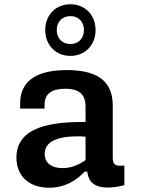

<svg xmlns="http://www.w3.org/2000/svg" viewBox="-20 -868 660 900"><path d="M293 -539.5C135 -539.5 74.5 -475.5 74.5 -385V-359H188.5L189 -379.5C189.5 -432 228.5 -452 285.5 -452C342 -452 381 -433.5 381 -367.5V-296C229.5 -297.5 57 -277.5 57 -129.5C57 -41.5 117.5 12 210 12C284.5 12 339 -22.5 376.5 -63.5H389C394 -20.5 416 11 486 11C509.5 11 535 7.5 563 0V-92C519.5 -87.5 508.5 -96.5 508.5 -130V-373.5C508.5 -495.5 426 -539.5 293 -539.5ZM310 -606C379.5 -606 428 -657.5 428 -727C428 -797 379.5 -848 310 -848C240.5 -848 192 -797 192 -727C192 -657.5 240.5 -606 310 -606ZM310 -661.5C271 -661.5 246 -689.5 246 -727C246 -764.5 271 -792.5 310 -792.5C349 -792.5 373.5 -764.5 373.5 -727C373.5 -689.5 349 -661.5 310 -661.5ZM189.5 -146.5C189.5 -203 246 -229 345 -229C357.5 -229 369.5 -228.5 381 -227V-117.5C349 -95 313.5 -80 273 -80C221 -80 189.5 -104.5 189.5 -146.5Z"/></svg>

Font: Monaspace Neon SemiBold
Style: Regular
Weight: 600
Designer: Riley Cran & the Lettermatic Team
Foundry: Lettermatic
Version: Version 1.200 (Monaspace Neon)